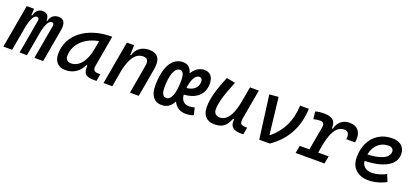

<svg xmlns="http://www.w3.org/2000/svg" viewBox="24 -1338 4641 2160"><g transform="rotate(20 2344.0 -258.0)"><path d="M188.5 -517.6 182.1 -384.3 114.3 0H9.3L100.6 -517.6ZM203.6 0 274.9 -404.3Q282.2 -444.3 249.5 -444.3Q219.2 -444.3 195.8 -391.6Q172.4 -338.9 157.2 -242.7L168.9 -439H193.8Q206.1 -486.8 231.2 -507.1Q256.3 -527.3 292 -527.3Q337.4 -527.3 355.7 -494.6Q374 -461.9 361.3 -390.6L291.5 0ZM554.7 -390.6 485.8 0H380.9L452.1 -404.3Q455.6 -423.3 449.7 -433.8Q443.8 -444.3 428.2 -444.3Q396 -444.3 372.8 -391.6Q349.6 -338.9 335 -242.7L341.8 -439H374.5Q387.7 -487.3 415.3 -507.3Q442.9 -527.3 481.9 -527.3Q578.6 -527.3 554.7 -390.6Z M755.4 10.3Q689 10.3 652.8 -27.8Q616.7 -65.9 616.7 -135.3Q616.7 -223.1 654.1 -294.7Q691.4 -366.2 758.8 -417Q826.2 -467.8 916.5 -495.1Q1006.8 -522.5 1112.8 -522.5H1122.6L1058.1 -154.8Q1051.3 -115.7 1064.2 -98.1Q1077.1 -80.6 1120.1 -80.6H1140.1L1125.5 4.9H1090.8Q1053.2 4.9 1028.1 -2.7Q1002.9 -10.3 989 -26.6Q975.1 -43 971.2 -69.8Q967.3 -96.7 972.2 -135.3L1000.5 -122.6H943.8L969.7 -150.9Q942.9 -74.2 886.7 -32Q830.6 10.3 755.4 10.3ZM787.1 -82.5Q857.4 -82.5 909.7 -146Q961.9 -209.5 982.9 -325.7L1008.3 -467.3L1047.9 -429.7Q979.5 -426.8 920.2 -404.3Q860.8 -381.8 816.2 -344Q771.5 -306.2 746.3 -256.1Q721.2 -206.1 721.2 -147.5Q721.2 -116.2 738.5 -99.4Q755.9 -82.5 787.1 -82.5Z M1208.5 0 1299.8 -517.6H1386.2L1382.8 -394L1313.5 0ZM1524.9 0 1585 -344.2Q1592.8 -389.2 1578.4 -411.9Q1564 -434.6 1526.9 -434.6Q1487.3 -434.6 1453.6 -411.6Q1419.9 -388.7 1392.8 -335.2Q1365.7 -281.7 1346.7 -190.4L1371.1 -399.9H1392.6Q1408.2 -460.9 1454.6 -494.1Q1501 -527.3 1565.9 -527.3Q1644.5 -527.3 1675.5 -480.2Q1706.5 -433.1 1689.9 -340.3L1629.9 0Z M2200.7 -83Q2233.4 -83 2266.6 -92.8L2286.6 -6.8Q2241.7 9.8 2196.3 9.8Q2116.2 9.8 2071.3 -43Q2026.4 -95.7 2026.4 -189.9Q2026.4 -291.5 2051.5 -367.2Q2076.7 -442.9 2122.1 -485.1Q2167.5 -527.3 2228 -527.3Q2278.8 -527.3 2306.9 -493.7Q2335 -460 2335 -400.4Q2335 -303.2 2269.8 -246.3Q2204.6 -189.5 2087.9 -186L2077.6 -264.2Q2152.8 -266.1 2194.6 -298.8Q2236.3 -331.5 2236.3 -389.2Q2236.3 -410.6 2226.8 -422.6Q2217.3 -434.6 2199.7 -434.6Q2170.4 -434.6 2148.2 -404.8Q2126 -375 2113.5 -321.3Q2101.1 -267.6 2100.6 -195.8Q2101.1 -142.6 2127.2 -112.8Q2153.3 -83 2200.7 -83ZM1906.2 9.8Q1838.9 9.8 1802 -36.9Q1765.1 -83.5 1765.1 -168Q1765.1 -339.4 1819.1 -433.3Q1873 -527.3 1971.7 -527.3Q2090.8 -527.3 2090.8 -344.7Q2090.8 -169.9 2043.9 -80.1Q1997.1 9.8 1906.2 9.8ZM1927.2 -83Q1972.2 -83 1996.3 -147.2Q2020.5 -211.4 2020.5 -328.6Q2020.5 -379.4 2007.3 -407Q1994.1 -434.6 1969.7 -434.6Q1921.4 -434.6 1895.3 -369.1Q1869.1 -303.7 1869.1 -184.1Q1869.1 -135.7 1884 -109.4Q1898.9 -83 1927.2 -83Z M2535.2 10.3Q2466.8 10.3 2429.2 -30.5Q2391.6 -71.3 2391.6 -145Q2391.6 -219.7 2415.8 -310.3Q2439.9 -400.9 2493.7 -527.3L2597.2 -508.3Q2543.9 -378.9 2520 -295.7Q2496.1 -212.4 2496.1 -157.2Q2496.1 -121.6 2514.6 -102.1Q2533.2 -82.5 2566.9 -82.5Q2631.8 -82.5 2674.3 -145.3Q2716.8 -208 2739.3 -325.7L2730.5 -122.6H2698.2L2726.1 -146Q2709 -98.1 2687 -63Q2665 -27.8 2629.6 -8.8Q2594.2 10.3 2535.2 10.3ZM2860.4 4.9Q2807.6 4.9 2776.4 -9Q2745.1 -22.9 2733.9 -52.7Q2722.7 -82.5 2729 -129.9L2723.1 -234.9L2773.4 -517.6H2879.4L2816.9 -165.5Q2808.6 -118.7 2821.5 -99.6Q2834.5 -80.6 2877.4 -80.6H2898.4L2883.3 4.9Z M3072.8 0 3004.4 -517.6 3112.8 -527.3 3162.6 -90.8H3171.4Q3268.1 -170.9 3318.4 -277.1Q3368.7 -383.3 3373.5 -517.6H3478Q3471.7 -350.6 3402.3 -221.4Q3333 -92.3 3199.2 0Z M3624 0 3689 -364.7Q3695.8 -402.3 3685.1 -419.2Q3674.3 -436 3644.5 -436Q3603.5 -436 3565.4 -424.8L3555.2 -513.7Q3577.1 -520.5 3603.5 -523.9Q3629.9 -527.3 3660.2 -527.3Q3745.1 -527.3 3776.9 -486.3Q3808.6 -445.3 3792.5 -355L3729 0ZM3508.3 0 3524.4 -90.8H3870.1L3854 0ZM3762.7 -190.4 3787.1 -399.9H3808.6Q3822.8 -460.9 3863.8 -494.1Q3904.8 -527.3 3962.4 -527.3Q4040.5 -527.3 4075.4 -478.3Q4110.4 -429.2 4096.2 -340.3H3991.2Q3997.6 -388.2 3983.4 -411.4Q3969.2 -434.6 3933.1 -434.6Q3896 -434.6 3864 -411.6Q3832 -388.7 3806.4 -335.2Q3780.8 -281.7 3762.7 -190.4Z M4388.2 -83Q4427.2 -83 4471.7 -95.2Q4516.1 -107.4 4557.1 -129.4L4590.8 -45.9Q4543 -19.5 4488.3 -4.9Q4433.6 9.8 4383.8 9.8Q4283.2 9.8 4226.8 -43Q4170.4 -95.7 4170.4 -189.9Q4170.4 -291.5 4208.7 -367.2Q4247.1 -442.9 4315.9 -485.1Q4384.8 -527.3 4476.6 -527.3Q4548.8 -527.3 4589.1 -491.2Q4629.4 -455.1 4629.4 -390.6Q4629.4 -294.9 4531.5 -239.7Q4433.6 -184.6 4258.3 -181.2L4248 -259.3Q4378.9 -261.2 4451.9 -293.9Q4524.9 -326.7 4524.9 -384.3Q4524.9 -407.7 4508.8 -421.1Q4492.7 -434.6 4462.9 -434.6Q4404.8 -434.6 4360.6 -404.8Q4316.4 -375 4291.7 -321.3Q4267.1 -267.6 4266.6 -195.8Q4267.1 -142.6 4299.3 -112.8Q4331.5 -83 4388.2 -83Z"/></g></svg>

Font: Cascadia Mono NF
Style: Italic
Weight: 400
Italic angle: -10°
Monospace: yes
Designer: Aaron Bell
Foundry: Saja Typeworks
Version: Version 2404.023